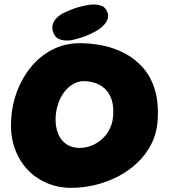

<svg xmlns="http://www.w3.org/2000/svg" viewBox="-20 -854 774 880"><path d="M308 7Q245 7 192.5 -16Q140 -39 102.5 -80.5Q65 -122 46 -178.5Q27 -235 31 -303Q34 -371 57.5 -434Q81 -497 122 -547Q163 -597 220 -626.5Q277 -656 347 -656Q398 -656 450 -645.5Q502 -635 549 -611Q596 -587 632.5 -547Q669 -507 688 -448.5Q707 -390 703 -310Q700 -246 674.5 -195.5Q649 -145 608.5 -107Q568 -69 517.5 -43.5Q467 -18 413 -5.5Q359 7 308 7ZM344 -176Q365 -176 386 -182Q407 -188 426.5 -200.5Q446 -213 462 -231.5Q478 -250 488 -275Q498 -300 499 -331Q501 -373 490 -402Q479 -431 459.5 -448.5Q440 -466 415 -474Q390 -482 364 -482Q339 -482 316 -469Q293 -456 275.5 -433.5Q258 -411 247.5 -381Q237 -351 235 -318Q233 -274 246 -242Q259 -210 284.5 -193Q310 -176 344 -176ZM304 -669Q304 -669 295 -668.5Q286 -668 273.5 -669Q261 -670 248.5 -676Q236 -682 229 -695Q217 -718 220.5 -736Q224 -754 235 -766.5Q246 -779 256 -785.5Q266 -792 266 -792Q315 -815 342.5 -822Q370 -829 389 -832Q389 -832 398 -833Q407 -834 420 -833Q433 -832 446 -827Q459 -822 467 -809Q476 -794 475.5 -781Q475 -768 470 -758.5Q465 -749 460 -743.5Q455 -738 455 -738Q439 -722 417.5 -710Q396 -698 374 -689.5Q352 -681 333.5 -676Q315 -671 304 -669Z"/></svg>

Font: Sour Gummy Black
Style: Regular
Weight: 900
Designer: Stefie Justprince
Foundry: Eifetstype
Version: Version 1.000